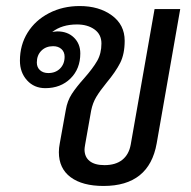

<svg xmlns="http://www.w3.org/2000/svg" viewBox="-20 -606 634 636"><path d="M577 -576 499 -131Q474 10 323 10Q253 10 214 -19Q175 -48 175 -102Q175 -116 178 -131L198 -242Q203 -272 218 -295Q233 -318 259 -347Q288 -380 302 -404.5Q316 -429 316 -462Q316 -492 293 -508.5Q270 -525 235 -525Q185 -525 153 -500Q165 -502 170 -502Q204 -502 225 -481.5Q246 -461 246 -429Q246 -378 213.5 -346Q181 -314 130 -314Q93 -314 69.5 -340Q46 -366 46 -405Q46 -457 71.5 -498Q97 -539 142.5 -562.5Q188 -586 244 -586Q308 -586 350.5 -555Q393 -524 393 -471Q393 -427 378 -397.5Q363 -368 333 -332Q311 -305 299 -285Q287 -265 282 -240L262 -127Q260 -115 260 -111Q260 -86 277 -72.5Q294 -59 326 -59Q363 -59 385 -76.5Q407 -94 413 -127L492 -576ZM156 -453Q132 -453 117 -438Q102 -423 102 -399Q102 -383 112.5 -373.5Q123 -364 140 -364Q164 -364 179 -379Q194 -394 194 -418Q194 -434 183.5 -443.5Q173 -453 156 -453Z"/></svg>

Font: Sarabun
Style: Italic
Weight: 400
Italic angle: -10°
Designer: Suppakit Chalermlarp | Katatrad Co.,Ltd.
Foundry: Cadson Demak Co.,Ltd.
Version: Version 1.000; ttfautohint (v1.6)